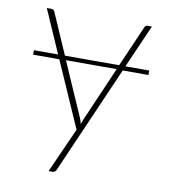

<svg xmlns="http://www.w3.org/2000/svg" viewBox="-77 -560 713 805"><g transform="rotate(10 279.0 -157.0)"><path d="M35 -309.5H138L57.5 -493H77.5Q83 -493 86.5 -490Q90 -487 91 -484L167 -309.5H398L474 -484Q476 -488 479 -490.5Q482 -493 486 -493H505L424.5 -309.5H526V-290.5H416.5L217 166Q215 171 211.2 175Q207.5 179 201.5 179H183.5L269 -12L146.5 -290.5H35ZM275 -62Q279.5 -50 282.5 -38Q284 -44 286.2 -50Q288.5 -56 291 -62L390.5 -291.5H174.5Z"/></g></svg>

Font: Lato Thin
Style: Regular
Weight: 200
Designer: Lukasz Dziedzic
Foundry: tyPoland Lukasz Dziedzic
Version: Version 2.007; 2014-02-27